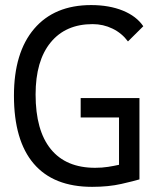

<svg xmlns="http://www.w3.org/2000/svg" viewBox="-20 -723 626 753"><path d="M341.3 9.8Q189.9 9.8 112.3 -81.1Q34.7 -171.9 34.7 -347.7Q34.7 -517.1 114 -610.1Q193.4 -703.1 337.4 -703.1Q408.2 -703.1 461.7 -681.4Q515.1 -659.7 542 -620.1L481.9 -560.5Q457.5 -593.3 421.1 -610.8Q384.8 -628.4 343.3 -628.4Q237.3 -628.4 178.5 -556.4Q119.6 -484.4 119.6 -352.5Q119.6 -211.4 179.2 -138.2Q238.8 -64.9 353 -64.9Q380.4 -64.9 403.8 -68.6Q427.2 -72.3 446.8 -76.7V-262.2H296.4V-338.4H526.9V-19.5Q506.3 -13.2 456.1 -1.7Q405.8 9.8 341.3 9.8Z"/></svg>

Font: Cascadia Mono SemiLight
Style: Regular
Weight: 350
Monospace: yes
Designer: Aaron Bell
Foundry: Saja Typeworks
Version: Version 2404.023; ttfautohint (v1.8.4)